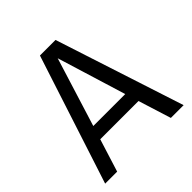

<svg xmlns="http://www.w3.org/2000/svg" viewBox="-184 -828 967 967"><g transform="rotate(-45 300.0 -344.0)"><path d="M433.5 -175.5H161L106 0H20.5L244.5 -688.5H355.5L579.5 0H488.5ZM183.5 -247.5H411L298 -615.5Z"/></g></svg>

Font: Fast_Mono
Style: Regular
Weight: 400
Monospace: yes
Designer: Carrois Corporate, Edenspiekermann AG, Nikita Prokopov
Foundry: Carrois Corporate, Edenspiekermann AG, Nikita Prokopov
Version: Version 5.002